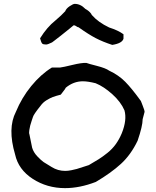

<svg xmlns="http://www.w3.org/2000/svg" viewBox="-20 -974 807 992"><path d="M316 -2Q223 -2 149 -50Q75 -98 58 -176Q18 -311 62 -396Q92 -469 141.5 -529.5Q191 -590 248 -625H290Q307 -627 354 -638.5Q401 -650 426 -649Q436 -645 481 -633.5Q526 -622 544 -609Q593 -586 627 -551.5Q661 -517 708 -452Q708 -451 717.5 -427.5Q727 -404 727 -396L717 -358Q717 -323 691 -247Q656 -174 604.5 -127Q553 -80 475 -34Q392 -2 316 -2ZM317 -91Q331 -91 348.5 -94.5Q366 -98 376.5 -101Q387 -104 409.5 -111.5Q432 -119 439 -121Q470 -139 490 -151.5Q510 -164 535 -184Q560 -204 578 -229Q596 -254 609 -285Q637 -354 623 -404Q604 -448 560 -487.5Q516 -527 474 -544Q434 -554 408 -554Q360 -554 320 -521Q317 -514 305.5 -500Q294 -486 294 -485Q267 -478 253.5 -473Q240 -468 221 -456.5Q202 -445 190 -428Q153 -382 150 -369Q148 -363 143 -348Q138 -333 136 -325Q134 -317 131.5 -302Q129 -287 132 -280Q135 -264 146 -211Q153 -187 173 -166Q193 -145 205.5 -136.5Q218 -128 247 -111Q279 -91 317 -91ZM187 -776Q223 -834 266 -868Q299 -896 317 -916Q322 -930 340 -942Q358 -954 366 -954Q396 -954 421 -928Q440 -918 451 -903L454 -897Q487 -859 544 -832Q591 -817 618 -797V-774Q611 -750 560 -742Q511 -758 474.5 -777Q438 -796 386 -833Q381 -833 373 -839Q367 -843 364 -843H360L337 -824L292 -788L261 -764L249 -755Q227 -744 218 -744Q203 -744 198 -749Q193 -754 187 -776Z"/></svg>

Font: Excalifont
Style: Regular
Weight: 400
Designer: Your Own Font Foundry (Virgil); Ján Filípek / DizajnDesign (Excalifont, modifications)
Foundry: Your Own Font Foundry (Virgil); Ján Filípek / DizajnDesign (Excalifont, modifications)
Version: Version 1.000;Glyphs 3.2 (3227)